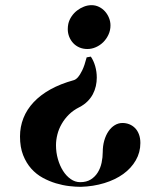

<svg xmlns="http://www.w3.org/2000/svg" viewBox="-20 -559 594 740"><path d="M330.1 -340.8Q340.8 -325.2 346.9 -304Q353 -282.7 353 -259.8Q353 -243.7 349.4 -227.3Q345.7 -210.9 337.9 -196Q330.1 -181.2 317.1 -168.2Q304.2 -155.3 286.1 -146Q262.7 -134.3 245.8 -117.7Q229 -101.1 217.8 -81.5Q206.5 -62 201.2 -40.8Q195.8 -19.5 195.8 1Q195.8 28.3 203.1 54Q210.4 79.6 222.9 99.4Q235.4 119.1 252.4 131.1Q269.5 143.1 289.1 143.1Q313.5 143.1 330.1 132.6Q346.7 122.1 356.9 105.5Q367.2 88.9 371.6 68.1Q376 47.4 376 26.9Q376 3.4 381.8 -17.1Q387.7 -37.6 397.9 -52.7Q408.2 -67.9 422.1 -76.4Q436 -85 452.1 -85Q465.8 -85 478.3 -80.1Q490.7 -75.2 500.2 -65.7Q509.8 -56.2 515.4 -41.5Q521 -26.9 521 -7.8Q521 28.3 503.4 58.8Q485.8 89.4 455.1 111.6Q424.3 133.8 382.1 146.7Q339.8 159.7 291 161.1Q271.5 161.1 246.6 158.2Q221.7 155.3 195.6 147.5Q169.4 139.6 144.8 126.2Q120.1 112.8 100.6 91.1Q81.1 69.3 69.1 38.8Q57.1 8.3 57.1 -33.2Q57.1 -70.3 70.3 -103.8Q83.5 -137.2 109.6 -165Q135.7 -192.9 174.3 -214.4Q212.9 -235.8 264.2 -250Q272 -252 280.8 -261.7Q288.1 -270 296.9 -287.8Q305.7 -305.7 314 -337.9ZM243.2 -466.8Q246.6 -481.9 255.6 -495.4Q264.6 -508.8 276.9 -518.3Q289.1 -527.8 303.5 -533.4Q317.9 -539.1 333 -539.1Q348.1 -539.1 361.6 -532.5Q375 -525.9 384.8 -514.9Q394.5 -503.9 400.1 -490Q405.8 -476.1 405.8 -460.9Q405.8 -442.4 398.2 -425.8Q390.6 -409.2 378.2 -396.7Q365.7 -384.3 349.6 -377.2Q333.5 -370.1 316.9 -370.1Q299.8 -370.1 285.9 -376.2Q272 -382.3 262.2 -392.8Q252.4 -403.3 246.8 -417.2Q241.2 -431.2 241.2 -446.8Q241.2 -452.1 241.7 -456.8Q242.2 -461.4 243.2 -466.8Z"/></svg>

Font: Purple Purse
Style: Regular
Weight: 400
Designer: Astigmatic (AOETI)
Foundry: Astigmatic (AOETI)
Version: Version 1.000